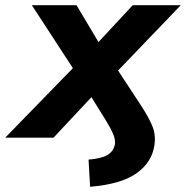

<svg xmlns="http://www.w3.org/2000/svg" viewBox="-77 -527 712 735"><path d="M268 188 262 84Q312 80 335 66Q358 52 363 25Q365 8 357 -12Q349 -32 329 -65L273 -155L128 0H-57L202 -266L45 -507H216L300 -366L431 -507H615L375 -257L461 -126Q495 -74 507.5 -41Q520 -8 514 30Q504 95 445.5 136.5Q387 178 268 188Z"/></svg>

Font: Mulish ExtraBold
Style: Italic
Weight: 800
Italic angle: -9°
Designer: Vernon Adams
Foundry: Vernon Adams
Version: Version 3.603; ttfautohint (v1.8.3)